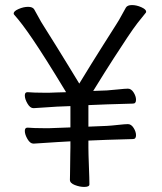

<svg xmlns="http://www.w3.org/2000/svg" viewBox="-20 -729 640 758"><path d="M403 -177 329 -174V-146Q329 -137 329.5 -116.5Q330 -96 331 -72.5Q332 -49 332.5 -29.5Q333 -10 333 -1Q333 9 312 9Q295 9 275.5 1.5Q256 -6 256 -19Q256 -25 256.5 -42Q257 -59 257 -80Q257 -101 257.5 -119.5Q258 -138 258 -147V-171L205 -168L113 -162H112Q99 -162 88.5 -180Q78 -198 78 -212Q78 -225 88 -225H90Q102 -224 117.5 -223.5Q133 -223 149 -223Q163 -223 177 -223Q191 -223 204 -224L258 -226V-310H255Q243 -310 205 -308Q167 -306 113 -302H112Q99 -302 88.5 -320Q78 -338 78 -352Q78 -365 88 -365H90Q102 -364 117.5 -363.5Q133 -363 149 -363Q163 -363 177 -363Q191 -363 204 -364L241 -365Q195 -441 163 -491.5Q131 -542 108.5 -575Q86 -608 69 -630.5Q52 -653 36 -671Q34 -673 34 -676Q34 -685 53.5 -693.5Q73 -702 91 -702Q109 -702 115 -692Q124 -677 132.5 -660.5Q141 -644 154 -624Q183 -578 205 -542.5Q227 -507 247.5 -473.5Q268 -440 293 -399Q320 -443 341.5 -478Q363 -513 386 -549Q409 -585 438 -631Q451 -651 459.5 -667.5Q468 -684 477 -699Q483 -709 501 -709Q519 -709 538 -700.5Q557 -692 557 -683Q557 -680 555 -678Q539 -659 522.5 -637.5Q506 -616 484 -583Q462 -550 429 -499Q396 -448 348 -370L402 -372Q419 -373 446.5 -376Q474 -379 485 -379Q498 -379 507.5 -364Q517 -349 517 -335Q517 -320 505 -320L403 -317L329 -314V-229L402 -232Q420 -233 447 -236Q474 -239 485 -239Q498 -239 507.5 -224Q517 -209 517 -195Q517 -180 505 -180Z"/></svg>

Font: QiushuiShotai
Style: Regular
Weight: 600
Designer: Fontworks Inc.
Foundry: Fontworks Inc.
Version: Version 1.250